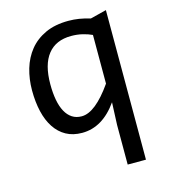

<svg xmlns="http://www.w3.org/2000/svg" viewBox="-106 -583 761 867"><g transform="rotate(-15 275.0 -149.5)"><path d="M53.2 -234.9Q53.2 -287.6 67.1 -335Q81.1 -382.3 110.1 -418.2Q139.2 -454.1 184.6 -475.1Q230 -496.1 293 -496.1Q317.9 -496.1 342.3 -492.2Q366.7 -488.3 394 -480L469.2 -499V200.2H383.8V15.1L388.2 -89.8Q318.8 8.8 223.1 8.8Q180.2 8.8 148.4 -8.8Q116.7 -26.4 95.5 -58.6Q74.2 -90.8 63.7 -135.7Q53.2 -180.7 53.2 -234.9ZM140.1 -240.2Q140.1 -199.2 146.2 -166.5Q152.3 -133.8 164.8 -111.1Q177.2 -88.4 196 -76.2Q214.8 -64 240.2 -64Q272.5 -64 308.3 -92.8Q344.2 -121.6 383.8 -178.2V-405.8Q364.3 -415 339.6 -420.9Q314.9 -426.8 287.1 -426.8Q215.3 -426.8 177.7 -379.4Q140.1 -332 140.1 -240.2Z"/></g></svg>

Font: Code New Roman
Style: Regular
Weight: 400
Monospace: yes
Designer: Sam Radian
Foundry: Code New Roman
Version: Version 2.00 November 29, 2014